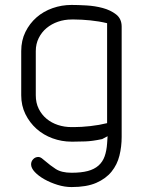

<svg xmlns="http://www.w3.org/2000/svg" viewBox="-20 -574 579 778"><path d="M414 -480Q381 -488 345.5 -491.5Q310 -495 282 -495H270Q241 -495 215 -486Q189 -477 169 -460.5Q149 -444 137 -420Q125 -396 125 -367V-188Q125 -157 137 -133Q149 -109 169 -92.5Q189 -76 215 -67.5Q241 -59 270 -59H280Q309 -59 345.5 -63Q382 -67 414 -75ZM473 -19Q473 20 464 56.5Q455 93 432 121.5Q409 150 370 167Q331 184 270 184Q242 184 213 175Q184 166 160 152.5Q136 139 121 123Q106 107 106 92Q106 80 114.5 71Q123 62 136 62Q142 62 149 67Q156 72 165 80Q182 95 205.5 110.5Q229 126 270 126Q309 126 335.5 119Q362 112 379 97Q396 82 404 59.5Q412 37 414 7L416 -22L395 -11Q394 -10 392 -10Q354 -2 326 -1Q298 0 277 0H270Q230 0 193 -13.5Q156 -27 128 -52Q100 -77 83 -111.5Q66 -146 66 -188V-367Q66 -410 83 -444.5Q100 -479 128 -503.5Q156 -528 193 -541Q230 -554 270 -554Q295 -554 330 -552Q365 -550 396.5 -541.5Q428 -533 450.5 -515.5Q473 -498 473 -466Z"/></svg>

Font: VDS
Style: Thin
Weight: 100
Width: 0
Designer: artmaker
Foundry: artmaker
Version: Version 1.000 2012 initial release